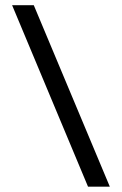

<svg xmlns="http://www.w3.org/2000/svg" viewBox="-20 -702 458 722"><path d="M393 0H311L25.5 -682.5H107Z"/></svg>

Font: Newsreader SemiBold
Style: Regular
Weight: 600
Designer: Hugues Gentile
Foundry: Production Type
Version: Version 1.003